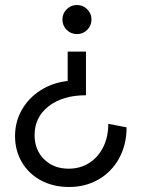

<svg xmlns="http://www.w3.org/2000/svg" viewBox="-20 -556 570 766"><path d="M118 -17Q118 42 156 79.5Q194 117 254 117Q300 117 336 94Q372 71 392 30.5Q412 -10 412 -62L485 -48Q485 21 455.5 75Q426 129 374 159.5Q322 190 255 190Q193 190 144 164Q95 138 67.5 91.5Q40 45 40 -13Q40 -70 67 -117.5Q94 -165 141.5 -195.5Q189 -226 250 -233V-350H323V-176Q231 -176 174.5 -132.5Q118 -89 118 -17ZM287 -536Q311 -536 328 -519Q345 -502 345 -478Q345 -454 328 -437Q311 -420 287 -420Q263 -420 246 -437Q229 -454 229 -478Q229 -502 246 -519Q263 -536 287 -536Z"/></svg>

Font: MedMera Sans
Style: Regular
Weight: 400
Designer: Kasper Nordkvist
Foundry: UNCUT.wtf
Version: Version 1.300